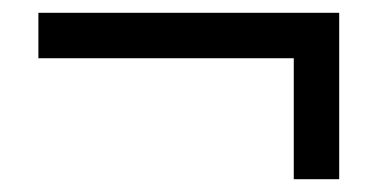

<svg xmlns="http://www.w3.org/2000/svg" viewBox="-20 -408 592 300"><path d="M510 -388V-128H439V-317H40V-388Z"/></svg>

Font: Advent Sans Logo
Style: Regular
Weight: 400
Designer: Types & Symbols
Foundry: Types & Symbols
Version: Version 1.002